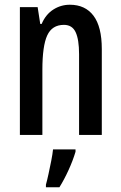

<svg xmlns="http://www.w3.org/2000/svg" viewBox="-20 -570 511 811"><path d="M275 -550Q340 -550 375 -503.5Q410 -457 410 -363V0H314V-341Q314 -403 299.5 -434Q285 -465 250 -465Q200 -465 179.5 -420.5Q159 -376 159 -275V0H64V-540H139L150 -469H156Q173 -509 205 -529.5Q237 -550 275 -550ZM299 71Q288 108 269.5 148.5Q251 189 231 221H174V210Q179 192 185 164.5Q191 137 196.5 109Q202 81 204 61H299Z"/></svg>

Font: Noto Sans Tamil ExtraCondensed Medium
Style: Regular
Weight: 500
Width: 2
Designer: Jelle Bosma - Monotype Design Team
Foundry: Monotype Imaging Inc.
Version: Version 2.004; ttfautohint (v1.8.4.7-5d5b)